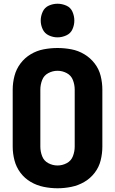

<svg xmlns="http://www.w3.org/2000/svg" viewBox="-20 -1000 616 1028"><path d="M288 8Q325 8 362 0.5Q399 -7 431.5 -26Q464 -45 487 -75Q510 -105 519 -141.5Q528 -178 528 -215V-520Q528 -557 519 -593.5Q510 -630 487 -660Q464 -690 431.5 -709.5Q399 -729 362 -736Q325 -743 288 -743Q251 -743 214 -736Q177 -729 144.5 -709.5Q112 -690 89.5 -660Q67 -630 57.5 -593.5Q48 -557 48 -520V-215Q48 -178 57.5 -141.5Q67 -105 89.5 -75Q112 -45 144.5 -26Q177 -7 214 0.5Q251 8 288 8ZM288 -114Q262 -114 238.5 -126.5Q215 -139 205.5 -164Q196 -189 196 -215V-520Q196 -546 205.5 -571Q215 -596 238.5 -608.5Q262 -621 288 -621Q314 -621 337.5 -608.5Q361 -596 370.5 -571Q380 -546 380 -520V-215Q380 -189 370.5 -164Q361 -139 337.5 -126.5Q314 -114 288 -114ZM288 -800Q312 -800 335 -810.5Q358 -821 368 -843.5Q378 -866 378 -890Q378 -914 368 -937Q358 -960 335 -970Q312 -980 288 -980Q264 -980 241.5 -970Q219 -960 208.5 -937Q198 -914 198 -890Q198 -866 208.5 -843.5Q219 -821 241.5 -810.5Q264 -800 288 -800Z"/></svg>

Font: Iosevka Sparkle Heavy
Style: Regular
Weight: 900
Designer: Belleve Invis
Foundry: Belleve Invis
Version: Version 4.5.0; ttfautohint (v1.8.3)